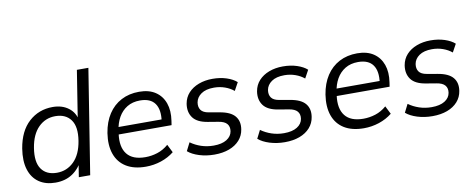

<svg xmlns="http://www.w3.org/2000/svg" viewBox="-64 -1029 3303 1332"><g transform="rotate(-10 1588.0 -363.5)"><path d="M237.2 8.9Q168.2 8.9 121 -23.5Q73.8 -55.9 54.8 -117.1Q35.8 -178.2 49.4 -263.8Q69.4 -384.7 139.1 -448Q208.8 -511.3 306.8 -511.3Q373.5 -511.3 418.3 -477.3Q463.1 -443.4 472.6 -384.5H462.1L517.8 -736H598.8L481.8 0H401.7L420.8 -119.7H435.3Q408.7 -59.9 358.3 -25.5Q307.9 8.9 237.2 8.9ZM258.6 -56.8Q328.2 -56.8 378.2 -105.8Q428.2 -154.8 443.3 -249.1Q458.9 -346.6 422.8 -396.1Q386.8 -445.5 313.6 -445.5Q243.9 -445.5 194.7 -396.5Q145.5 -347.5 130.4 -253.8Q114.8 -156.2 149.8 -106.5Q184.8 -56.8 258.6 -56.8Z M873.3 8.9Q790.2 8.9 735.6 -24.7Q681.1 -58.4 659.2 -120.6Q637.4 -182.8 650.4 -267.3Q662.9 -344.3 698.6 -398.8Q734.3 -453.3 789.7 -482.3Q845.1 -511.3 916 -511.3Q985.3 -511.3 1030.4 -481.1Q1075.5 -451 1094.5 -397.6Q1113.4 -344.2 1102.5 -273.4L1098 -244H708.7L716.6 -295.2H1052.9L1034.9 -280.8Q1047 -362.9 1015.9 -406.8Q984.8 -450.7 911.5 -450.7Q858.9 -450.7 820.7 -427.5Q782.6 -404.3 759.5 -363.9Q736.5 -323.5 729.5 -271.9L726.1 -248.5Q713.5 -156.2 752.8 -106.5Q792 -56.8 881.4 -56.8Q924.6 -56.8 966.6 -70.2Q1008.6 -83.6 1044.7 -114.9L1073.3 -57.9Q1033.3 -25.8 981.1 -8.4Q928.8 8.9 873.3 8.9Z M1356.8 8.9Q1300.1 8.9 1250.2 -6.6Q1200.4 -22.2 1171 -47.7L1200.1 -105.2Q1233.5 -81.1 1274.6 -67.3Q1315.7 -53.6 1361.7 -53.6Q1419.7 -53.6 1453.8 -74.8Q1488 -96.1 1493.6 -131.5Q1498.6 -163.4 1481.4 -183.7Q1464.3 -204 1421.7 -210.5L1349.7 -222.5Q1275.7 -234.5 1246.7 -274.2Q1217.7 -314 1226.7 -371.8Q1234.2 -416.1 1262.6 -447Q1291 -477.9 1335 -494.6Q1379.1 -511.3 1432.3 -511.3Q1487.2 -511.3 1531.8 -496.5Q1576.5 -481.6 1602.2 -458.2L1571.2 -401.6Q1544.8 -423.7 1508.6 -436.5Q1472.4 -449.3 1432.3 -449.3Q1374.9 -449.3 1342 -426.2Q1309.2 -403.2 1303.1 -367.8Q1298.1 -335.8 1313 -314.5Q1327.9 -293.3 1366.9 -286.7L1441.4 -273.7Q1517.4 -261.2 1547.9 -224.5Q1578.4 -187.8 1569 -131Q1562.5 -88.3 1534.4 -56.6Q1506.3 -25 1461 -8Q1415.6 8.9 1356.8 8.9Z M1852.8 8.9Q1796.1 8.9 1746.2 -6.6Q1696.4 -22.2 1667 -47.7L1696.1 -105.2Q1729.5 -81.1 1770.6 -67.3Q1811.7 -53.6 1857.7 -53.6Q1915.7 -53.6 1949.8 -74.8Q1984 -96.1 1989.6 -131.5Q1994.6 -163.4 1977.4 -183.7Q1960.3 -204 1917.7 -210.5L1845.7 -222.5Q1771.7 -234.5 1742.7 -274.2Q1713.7 -314 1722.7 -371.8Q1730.2 -416.1 1758.6 -447Q1787 -477.9 1831 -494.6Q1875.1 -511.3 1928.3 -511.3Q1983.2 -511.3 2027.8 -496.5Q2072.5 -481.6 2098.2 -458.2L2067.2 -401.6Q2040.8 -423.7 2004.6 -436.5Q1968.4 -449.3 1928.3 -449.3Q1870.9 -449.3 1838 -426.2Q1805.2 -403.2 1799.1 -367.8Q1794.1 -335.8 1809 -314.5Q1823.9 -293.3 1862.9 -286.7L1937.4 -273.7Q2013.4 -261.2 2043.9 -224.5Q2074.4 -187.8 2065 -131Q2058.5 -88.3 2030.4 -56.6Q2002.3 -25 1957 -8Q1911.6 8.9 1852.8 8.9Z M2409.3 8.9Q2326.2 8.9 2271.6 -24.7Q2217.1 -58.4 2195.2 -120.6Q2173.4 -182.8 2186.4 -267.3Q2198.9 -344.3 2234.6 -398.8Q2270.3 -453.3 2325.7 -482.3Q2381.1 -511.3 2452 -511.3Q2521.3 -511.3 2566.4 -481.1Q2611.5 -451 2630.5 -397.6Q2649.4 -344.2 2638.5 -273.4L2634 -244H2244.7L2252.6 -295.2H2588.9L2570.9 -280.8Q2583 -362.9 2551.9 -406.8Q2520.8 -450.7 2447.5 -450.7Q2394.9 -450.7 2356.7 -427.5Q2318.6 -404.3 2295.5 -363.9Q2272.5 -323.5 2265.5 -271.9L2262.1 -248.5Q2249.5 -156.2 2288.8 -106.5Q2328 -56.8 2417.4 -56.8Q2460.6 -56.8 2502.6 -70.2Q2544.6 -83.6 2580.7 -114.9L2609.3 -57.9Q2569.3 -25.8 2517.1 -8.4Q2464.8 8.9 2409.3 8.9Z M2892.8 8.9Q2836.1 8.9 2786.2 -6.6Q2736.4 -22.2 2707 -47.7L2736.1 -105.2Q2769.5 -81.1 2810.6 -67.3Q2851.7 -53.6 2897.7 -53.6Q2955.7 -53.6 2989.8 -74.8Q3024 -96.1 3029.6 -131.5Q3034.6 -163.4 3017.4 -183.7Q3000.3 -204 2957.7 -210.5L2885.7 -222.5Q2811.7 -234.5 2782.7 -274.2Q2753.7 -314 2762.7 -371.8Q2770.2 -416.1 2798.6 -447Q2827 -477.9 2871 -494.6Q2915.1 -511.3 2968.3 -511.3Q3023.2 -511.3 3067.8 -496.5Q3112.5 -481.6 3138.2 -458.2L3107.2 -401.6Q3080.8 -423.7 3044.6 -436.5Q3008.4 -449.3 2968.3 -449.3Q2910.9 -449.3 2878 -426.2Q2845.2 -403.2 2839.1 -367.8Q2834.1 -335.8 2849 -314.5Q2863.9 -293.3 2902.9 -286.7L2977.4 -273.7Q3053.4 -261.2 3083.9 -224.5Q3114.4 -187.8 3105 -131Q3098.5 -88.3 3070.4 -56.6Q3042.3 -25 2997 -8Q2951.6 8.9 2892.8 8.9Z"/></g></svg>

Font: Mulish ExtraLight
Style: Italic
Weight: 200
Italic angle: -9°
Designer: Vernon Adams
Foundry: Vernon Adams
Version: Version 3.603